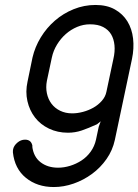

<svg xmlns="http://www.w3.org/2000/svg" viewBox="-20 -754 558 774"><path d="M169 -428Q164 -402 169 -378Q174 -354 187.5 -336Q201 -318 222.5 -307.5Q244 -297 271 -297Q292 -297 314.5 -303Q337 -309 356.5 -320Q376 -331 390.5 -347.5Q405 -364 409 -384L437 -516Q444 -546 441.5 -571.5Q439 -597 428 -615.5Q417 -634 396 -645Q375 -656 343 -656Q316 -656 291 -645.5Q266 -635 245.5 -617Q225 -599 210 -574.5Q195 -550 189 -522ZM111 -522Q121 -565 144.5 -603.5Q168 -642 201.5 -671Q235 -700 277 -717Q319 -734 365 -734Q411 -734 443 -716Q475 -698 493.5 -668Q512 -638 516.5 -598.5Q521 -559 512 -516L443 -190Q434 -148 409.5 -113Q385 -78 351 -53Q317 -28 277 -14Q237 0 197 0Q130 0 84.5 -37Q39 -74 32 -140Q32 -150 33 -153Q36 -167 50 -179Q64 -191 81 -191Q107 -191 111 -164H110Q115 -122 143.5 -100Q172 -78 214 -78Q238 -78 262.5 -85.5Q287 -93 308.5 -107Q330 -121 345.5 -142.5Q361 -164 367 -191L378 -243L386 -265L371 -253Q336 -237 309.5 -228Q283 -219 254 -219Q212 -219 177.5 -235.5Q143 -252 121 -280.5Q99 -309 90.5 -346.5Q82 -384 91 -425Z"/></svg>

Font: VDS Compensated
Style: Light Italic
Weight: 300
Italic angle: -12°
Designer: artmaker
Foundry: artmaker
Version: Version 1.000 2012 initial release